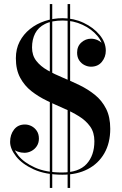

<svg xmlns="http://www.w3.org/2000/svg" viewBox="-20 -850 606 950"><path d="M289 14.5Q204.5 14.5 146.8 -12Q89 -38.5 59.5 -76.2Q30 -114 30 -148Q30 -184 49.5 -209Q69 -234 103.5 -234Q120 -234 135.8 -226Q151.5 -218 162 -202.5Q172.5 -187 172.5 -164Q172.5 -143 162.2 -127.2Q152 -111.5 135.5 -102.8Q119 -94 101 -94Q84 -94 67.8 -99.8Q51.5 -105.5 41.2 -117.5Q31 -129.5 31 -148L42.5 -147Q42.5 -115.5 70.5 -80.5Q98.5 -45.5 153 -21Q207.5 3.5 287 3.5Q369.5 3.5 408.2 -38.5Q447 -80.5 447 -151.5Q447 -195 425.8 -224.5Q404.5 -254 370 -275.2Q335.5 -296.5 294.2 -314.2Q253 -332 211.5 -352Q170 -372 135.5 -399Q101 -426 79.8 -465.5Q58.5 -505 58.5 -562Q58.5 -608 77.2 -644.2Q96 -680.5 128.5 -706.5Q161 -732.5 202.5 -746.2Q244 -760 290 -760Q345 -760 393.8 -737Q442.5 -714 473 -677.2Q503.5 -640.5 503.5 -599Q503.5 -568 484 -544Q464.5 -520 430 -520Q414 -520 398 -528Q382 -536 371.8 -551.5Q361.5 -567 361.5 -589.5Q361.5 -621 382.5 -639.8Q403.5 -658.5 430.5 -658.5Q448.5 -658.5 464.8 -650.5Q481 -642.5 491.8 -629Q502.5 -615.5 502.5 -599H490.5Q490.5 -638 462.2 -672Q434 -706 388.5 -727.2Q343 -748.5 290.5 -748.5Q236.5 -748.5 202.8 -731.5Q169 -714.5 153.8 -684.5Q138.5 -654.5 138.5 -615Q138.5 -576 159.5 -549Q180.5 -522 214.8 -502.5Q249 -483 290.8 -465.8Q332.5 -448.5 373.8 -428.5Q415 -408.5 449.5 -380.8Q484 -353 504.8 -312.2Q525.5 -271.5 525.5 -213Q525.5 -142.5 496.2 -91.5Q467 -40.5 414 -13Q361 14.5 289 14.5ZM226.5 80V-830H238.5V80ZM314.5 80V-830H327V80Z"/></svg>

Font: Bodoni Moda 18pt Medium
Style: Regular
Weight: 500
Designer: Owen Earl
Foundry: indestructible type
Version: Version 2.004